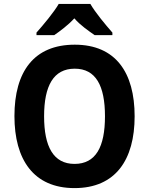

<svg xmlns="http://www.w3.org/2000/svg" viewBox="-20 -954 764 984"><path d="M443 -934H281C257 -892 201 -825 167 -787V-774H258C287 -794 328 -824 361 -860C392 -824 435 -795 465 -774H556V-787C520 -828 469 -889 443 -934ZM670 -358C670 -582 573 -725 363 -725C154 -725 54 -587 54 -359C54 -136 152 10 362 10C572 10 670 -135 670 -358ZM206 -358C206 -514 254 -602 363 -602C471 -602 518 -515 518 -358C518 -201 471 -114 362 -114C254 -114 206 -202 206 -358Z"/></svg>

Font: Noto Sans Gurmukhi SemiCondensed
Style: Bold
Weight: 700
Width: 4
Designer: Jelle Bosma - Monotype Design Team
Foundry: Monotype Imaging Inc.
Version: Version 2.004